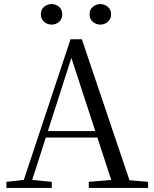

<svg xmlns="http://www.w3.org/2000/svg" viewBox="-20 -928 758 948"><path d="M234.9 -806.5Q213.6 -806.5 197.6 -820.4Q181.6 -834.4 181.6 -857.4Q181.6 -881.1 197.6 -894.4Q213.6 -907.8 234.9 -907.8Q256.5 -907.8 271.9 -894.4Q287.2 -881.1 287.2 -857.4Q287.2 -834.4 271.9 -820.4Q256.5 -806.5 234.9 -806.5ZM475.4 -806.5Q454.3 -806.5 438.3 -820.4Q422.3 -834.4 422.3 -857.4Q422.3 -881.1 438.3 -894.4Q454.3 -907.8 475.4 -907.8Q496.1 -907.8 512.3 -894.4Q528.5 -881.1 528.5 -857.4Q528.5 -834.4 512.3 -820.4Q496.1 -806.5 475.4 -806.5ZM11.6 0V-30.1L110.1 -41.1H127.5L235.7 -30.1V0ZM84.4 0 328.3 -734.2H384.1L632.2 0H542.1L321.9 -674.6H342.1L338.3 -660.6L126.3 0ZM192.4 -248.8 195.9 -280.7H500.1L503.6 -248.8ZM418.3 0V-30.3L551.9 -41.3H580.7L711.1 -30.3V0Z"/></svg>

Font: Noto Serif JP
Style: Regular
Weight: 200
Designer: Ryoko NISHIZUKA 西塚涼子 (kana & ideographs); Frank Grießhammer (Latin, Greek & Cyrillic); Wenlong ZHANG 张文龙 (bopomofo); San
Foundry: Adobe
Version: Version 2.001;hotconv 1.1.0;makeotfexe 2.6.0